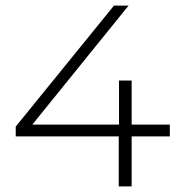

<svg xmlns="http://www.w3.org/2000/svg" viewBox="-20 -664 636 684"><path d="M585 -178H449V0H403V-178H36V-213L386 -644H438L95 -220H404V-377H449V-220H585Z"/></svg>

Font: Montserrat Ace
Style: Light
Weight: 300
Designer: Julieta Ulanovsky
Foundry: Julieta Ulanovsky
Version: Version 1